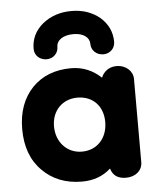

<svg xmlns="http://www.w3.org/2000/svg" viewBox="-53 -774 698 836"><g transform="rotate(-5 296.0 -356.0)"><path d="M112 -578C112 -550 134 -528 165 -528C194 -528 216 -550 216 -578C216 -607 245 -627 290 -627C333 -627 360 -607 360 -578C360 -550 382 -528 413 -528C442 -528 464 -550 464 -578C464 -621 447 -657 414 -686C380 -714 339 -728 290 -728C241 -728 199 -714 164 -686C129 -657 112 -621 112 -578ZM272 16C322 16 364 1 398 -30C407 1 429 16 464 16C507 16 536 -10 536 -46V-410C536 -443 507 -472 464 -472C432 -472 407 -452 398 -427C361 -462 317 -480 267 -480C197 -480 140 -458 97 -414C54 -369 32 -309 32 -234C32 -158 54 -97 99 -52C143 -7 201 16 272 16ZM283 -114C218 -114 171 -165 171 -234C171 -303 218 -350 283 -350C351 -350 395 -303 395 -234C395 -165 351 -114 283 -114Z"/></g></svg>

Font: Dongle
Style: Bold
Weight: 700
Designer: Yanghee Ryu
Foundry: Yanghee Ryu
Version: Version 2.000